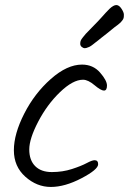

<svg xmlns="http://www.w3.org/2000/svg" viewBox="-20 -758 511 761"><path d="M305 -502Q349 -502 376.5 -470.5Q404 -439 404 -419Q404 -399 392 -399Q380 -399 354.5 -420.5Q329 -442 309 -442Q269 -442 218 -393Q167 -344 131.5 -276Q96 -208 96 -165.5Q96 -123 119.5 -99.5Q143 -76 185.5 -76Q228 -76 265 -88Q302 -100 323.5 -111.5Q345 -123 355 -123Q369 -123 369 -107Q369 -86 303 -51.5Q237 -17 181.5 -17Q126 -17 80.5 -57.5Q35 -98 35 -162.5Q35 -227 76 -307.5Q117 -388 181.5 -445Q246 -502 305 -502ZM320 -624Q337 -642 353.5 -658.5Q370 -675 381.5 -688Q393 -701 399.5 -708Q406 -715 414 -723Q430 -738 441 -738Q452 -738 461.5 -723.5Q471 -709 471 -700Q471 -691 470 -687Q469 -683 465.5 -678Q462 -673 458.5 -669.5Q455 -666 447.5 -660Q440 -654 434 -650Q414 -633 402 -624Q390 -615 381.5 -608Q373 -601 368.5 -597.5Q364 -594 357.5 -589Q351 -584 348 -581.5Q345 -579 340.5 -576Q336 -573 333.5 -572Q331 -571 328 -570Q322 -567 316 -567Q310 -567 304 -572Q298 -577 298 -584.5Q298 -592 300 -597Q302 -602 308.5 -610Q315 -618 320 -624Z"/></svg>

Font: Kalam Light
Style: Regular
Weight: 300
Version: Version 2.001;PS 1.0;hotconv 1.0.79;makeotf.lib2.5.61930; tt